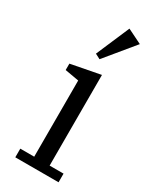

<svg xmlns="http://www.w3.org/2000/svg" viewBox="-200 -830 715 884"><g transform="rotate(30 157.5 -388.0)"><path d="M50 -46H124V-451L50 -464V-498L206 -528V-46H280V0H50ZM133 -599 209 -776 286 -738 160 -585Z"/></g></svg>

Font: IBM Plex Serif
Style: Regular
Weight: 400
Designer: Mike Abbink, Paul van der Laan, Pieter van Rosmalen
Foundry: Bold Monday
Version: Version 3.001